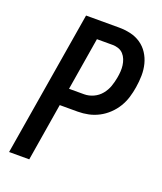

<svg xmlns="http://www.w3.org/2000/svg" viewBox="-136 -824 772 913"><g transform="rotate(20 250.0 -367.5)"><path d="M19 0 141 -735H308Q338 -735 366.5 -728.5Q395 -722 418.5 -706Q442 -690 457.5 -666Q473 -642 480 -614Q487 -586 486.5 -556Q486 -526 481 -496Q477 -470 469 -443.5Q461 -417 446.5 -393Q432 -369 411 -349Q390 -329 365 -316Q340 -303 313.5 -297.5Q287 -292 260 -292H169L121 0ZM184 -380H260Q284 -380 307 -390.5Q330 -401 346 -420.5Q362 -440 370 -463Q378 -486 382 -509Q385 -525 386 -541Q387 -557 385 -572Q383 -587 377.5 -601Q372 -615 362 -626Q352 -637 337.5 -642Q323 -647 308 -647H228Z"/></g></svg>

Font: Iosevka Curly Semibold Oblique
Style: Regular
Weight: 600
Italic angle: -9°
Monospace: yes
Designer: Belleve Invis
Foundry: Belleve Invis
Version: Version 11.1.0; ttfautohint (v1.8.3)